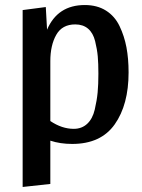

<svg xmlns="http://www.w3.org/2000/svg" viewBox="-20 -550 563 763"><path d="M317 -530Q366 -530 401 -508Q436 -486 455 -446.5Q474 -407 482.5 -362Q491 -317 491 -262Q491 -134 436 -56Q381 22 267 22Q219 22 180 9V181L70 193V-510L162 -522L167 -432Q209 -530 317 -530ZM279 -453Q227 -453 203.5 -411.5Q180 -370 180 -307V-69Q226 -38 273 -38Q305 -38 326.5 -58Q348 -78 356.5 -114.5Q365 -151 368 -182.5Q371 -214 371 -257Q371 -298 368.5 -326Q366 -354 358 -386.5Q350 -419 330 -436Q310 -453 279 -453Z"/></svg>

Font: Sansita
Style: Regular
Weight: 400
Designer: Pablo Cosgaya
Foundry: Omnibus-Type
Version: Version 1.006;hotconv 1.0.109;makeotfexe 2.5.65596